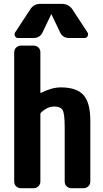

<svg xmlns="http://www.w3.org/2000/svg" viewBox="-20 -990 540 1010"><path d="M75.2 -790Q64.5 -790 59.1 -799.3Q53.7 -808.6 59.6 -819.3L139.6 -941.4Q158.2 -970.7 195.3 -969.7H304.7Q340.8 -969.7 360.4 -941.4L440.4 -819.3Q446.3 -809.6 440.9 -799.8Q435.5 -790 424.8 -790H344.7Q308.6 -790 294.9 -822.3L251 -914.1Q251 -915 250 -915Q249 -915 249 -914.1L205.1 -822.3Q191.4 -790 155.3 -790ZM299.8 -530.3Q382.8 -530.3 418.9 -490.2Q455.1 -450.2 455.1 -355.5V-35.2Q455.1 -20.5 444.8 -10.3Q434.6 0 419.9 0H355.5Q340.8 0 330.6 -9.8Q320.3 -19.5 320.3 -35.2V-320.3Q320.3 -391.6 309.6 -410.6Q298.8 -429.7 264.6 -429.7Q229.5 -429.7 195.3 -397.5Q192.4 -394.5 192.4 -388.7V-35.2Q192.4 -20.5 182.1 -10.3Q171.9 0 157.2 0H89.8Q75.2 0 64.9 -9.8Q54.7 -19.5 54.7 -35.2V-714.8Q54.7 -729.5 64.9 -739.7Q75.2 -750 89.8 -750H157.2Q171.9 -750 182.1 -740.2Q192.4 -730.5 192.4 -714.8V-504.9Q192.4 -500 197.3 -502Q252.9 -530.3 299.8 -530.3Z"/></svg>

Font: Rounded-L Mgen+ 1mn bold
Style: Bold
Weight: 700
Designer: [Source Han Sans]
Ryoko NISHIZUKA  (kana & ideographs); Paul D. Hunt (Latin, Greek & Cyrillic); Wenlong ZHANG  (bopomofo
Version: Version 1.059.20150602